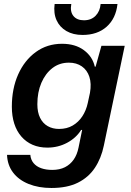

<svg xmlns="http://www.w3.org/2000/svg" viewBox="-20 -760 653 956"><path d="M236 176Q172 176 122.5 156Q73 136 45 99Q17 62 15 11H131Q133 35 147 52Q161 69 185 77.5Q209 86 240 86Q277 86 303.5 72.5Q330 59 347 34.5Q364 10 371 -25L389 -113H384Q359 -73 314 -49Q269 -25 216 -25Q175 -25 142.5 -39Q110 -53 86.5 -80Q63 -107 51 -144.5Q39 -182 39 -229Q39 -319 70.5 -389.5Q102 -460 158.5 -501Q215 -542 289 -542Q355 -542 398 -510Q441 -478 452 -428H456L485 -532H601L497 -35Q484 28 452.5 75.5Q421 123 368 149.5Q315 176 236 176ZM274 -118Q313 -118 342 -135Q371 -152 390 -181Q409 -210 417 -247L428 -298Q436 -344 425 -377.5Q414 -411 387.5 -429.5Q361 -448 323 -448Q276 -448 241 -421Q206 -394 186 -347.5Q166 -301 166 -241Q166 -201 179.5 -173.5Q193 -146 217.5 -132Q242 -118 274 -118ZM391 -586Q344 -586 310.5 -605.5Q277 -625 261.5 -659.5Q246 -694 252 -740H335Q328 -702 345.5 -680.5Q363 -659 398 -659Q434 -659 456 -681.5Q478 -704 481 -740H565Q557 -668 511 -627Q465 -586 391 -586Z"/></svg>

Font: Mona Sans ExtraLight SemiBold
Style: Italic
Weight: 600
Italic angle: -11.6951°
Version: Version 2.000